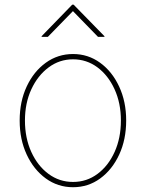

<svg xmlns="http://www.w3.org/2000/svg" viewBox="-20 -783 619 815"><path d="M290 11.7Q225.6 11.7 174.3 -25.6Q123 -63 93.3 -127Q63.5 -190.9 63.5 -271.5Q63.5 -352.1 93.3 -415.8Q123 -479.5 174.3 -516.6Q225.6 -553.7 290 -553.7Q354 -553.7 405 -516.6Q456.1 -479.5 485.8 -415.5Q515.6 -351.6 515.6 -271.5Q515.6 -190.9 486.1 -127Q456.5 -63 405.5 -25.6Q354.5 11.7 290 11.7ZM290 -10.7Q348.1 -10.7 394 -44.9Q439.9 -79.1 466.6 -138.2Q493.2 -197.3 493.2 -271.5Q493.2 -345.2 466.3 -404.1Q439.5 -462.9 393.6 -497.1Q347.7 -531.2 290 -531.2Q232.4 -531.2 186.3 -496.8Q140.1 -462.4 113 -403.8Q85.9 -345.2 85.9 -271.5Q85.9 -197.3 112.8 -138.2Q139.6 -79.1 185.8 -44.9Q231.9 -10.7 290 -10.7ZM183.1 -626.5H156.7V-629.4L286.6 -763.2H292.5L423.3 -629.4V-626.5H396L289.6 -735.8Z"/></svg>

Font: Inter Thin
Style: Regular
Weight: 250
Designer: Rasmus Andersson
Foundry: rsms
Version: Version 4.001;git-66647c0bb